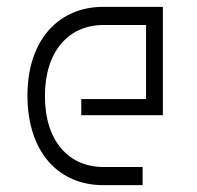

<svg xmlns="http://www.w3.org/2000/svg" viewBox="-20 -540 575 560"><path d="M60 -260C61 -93 153 0 281 0H396V-53H281C182 -53 111 -127 111 -260C111 -391 181 -467 281 -467H406V-251H217V-204H455V-520H281C154 -520 60 -427 60 -260Z"/></svg>

Font: Grotesk 01 Extrafine
Style: Bold
Weight: 400
Designer: Frank Adebiaye, contributions by Jérémy Landes, Ariel Martín Pérez
Foundry: Velvetyne Type Foundry
Version: Version 3.000;Glyphs 3.1.2 (3150)